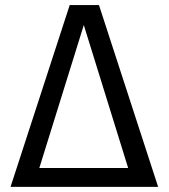

<svg xmlns="http://www.w3.org/2000/svg" viewBox="-20 -726 655 746"><path d="M364.6 -706.2 594.4 0H21L250.8 -706.2ZM305.6 -628.7 132.8 -73.3H477.9Z"/></svg>

Font: FiraCode Nerd Font Mono
Style: Regular
Weight: 400
Monospace: yes
Designer: Carrois Corporate, Edenspiekermann AG, Nikita Prokopov
Foundry: Carrois Corporate, Edenspiekermann AG, Nikita Prokopov
Version: Version 6.002;Nerd Fonts 3.4.0